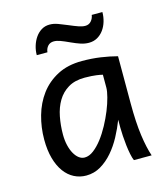

<svg xmlns="http://www.w3.org/2000/svg" viewBox="-108 -795 779 893"><g transform="rotate(-15 281.0 -348.5)"><path d="M393.1 -420.9Q387.2 -422.4 379.9 -423.8Q372.6 -425.3 362.5 -426.5Q352.5 -427.7 339.1 -428.7Q325.7 -429.7 307.6 -429.7Q259.8 -429.7 227.8 -410.4Q195.8 -391.1 176.8 -359.1Q157.7 -327.1 149.7 -285.6Q141.6 -244.1 141.6 -200.2Q141.6 -171.9 147.2 -148.2Q152.8 -124.5 162.6 -107.2Q172.4 -89.8 185.1 -80.3Q197.8 -70.8 212.4 -70.8Q233.9 -70.8 255.6 -87.4Q277.3 -104 297.4 -130.1Q317.4 -156.2 335 -188.7Q352.5 -221.2 365.5 -253.2Q378.4 -285.2 385.7 -313.5Q393.1 -341.8 393.1 -358.9ZM429.7 0Q424.3 -11.7 420.2 -32.2Q416 -52.7 413.3 -75.9Q410.6 -99.1 409.2 -122.1Q407.7 -145 407.7 -161.1V-200.2Q393.1 -162.1 372.8 -124.3Q352.5 -86.4 326.4 -56.2Q300.3 -25.9 268.1 -6.8Q235.8 12.2 197.8 12.2Q167 12.2 140.1 -1.5Q113.3 -15.1 93.5 -42Q73.7 -68.8 62.5 -108.6Q51.3 -148.4 51.3 -200.2Q51.3 -258.3 66.9 -313.7Q82.5 -369.1 114.7 -412.4Q147 -455.6 196.8 -481.7Q246.6 -507.8 314.9 -507.8Q362.3 -507.8 404.3 -501.7Q446.3 -495.6 483.4 -485.8V-258.8Q483.4 -166.5 492.2 -103.8Q501 -41 515.1 0ZM119.6 -588.4Q119.6 -610.8 126.2 -632.6Q132.8 -654.3 144.8 -671.6Q156.7 -689 174.1 -699.7Q191.4 -710.4 213.4 -710.4Q223.6 -710.4 233.4 -708.5Q243.2 -706.5 253.2 -702.9Q263.2 -699.2 274.2 -694.6Q285.2 -689.9 297.9 -685.1Q311 -679.7 321.5 -675.3Q332 -670.9 341.1 -668Q350.1 -665 357.9 -663.3Q365.7 -661.6 373.5 -661.6Q390.6 -661.6 401.6 -673.8Q412.6 -686 415 -703.1H466.3Q466.3 -679.7 459.7 -657.7Q453.1 -635.7 440.7 -618.7Q428.2 -601.6 410.2 -591.3Q392.1 -581.1 369.6 -581.1Q350.1 -581.1 330.3 -587.6Q310.5 -594.2 288.1 -604.5Q259.8 -617.7 242.9 -623.8Q226.1 -629.9 212.4 -629.9Q194.3 -629.9 183.6 -618.2Q172.9 -606.4 170.9 -588.4Z"/></g></svg>

Font: Andika Viet
Style: Regular
Weight: 400
Designer: Victor Gaultney, Annie Olsen, Julie Remington, Don Collingsworth, Eric Hays, Becca Hirsbrunner
Foundry: SIL International
Version: Version 5.000